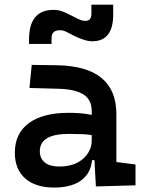

<svg xmlns="http://www.w3.org/2000/svg" viewBox="-20 -804 626 833"><path d="M396 4.9 387.7 -148.4 377.9 -198.7V-322.8Q377.9 -371.6 341.8 -394.3Q305.7 -417 234.4 -418.9L107.9 -422.4L117.7 -522.5L224.6 -521Q356.4 -519 420.7 -465.6Q484.9 -412.1 484.9 -309.6V-101.1L567.9 -90.3V0ZM215.8 9.8Q134.3 9.8 89.4 -29.8Q44.4 -69.3 44.4 -141.6Q44.4 -225.1 105.2 -269.8Q166 -314.5 277.8 -314.5Q322.8 -314.5 357.7 -309.1Q392.6 -303.7 421.9 -293.5L400.4 -213.4Q368.2 -220.7 338.6 -221.9Q309.1 -223.1 278.3 -223.1Q152.8 -223.1 152.8 -147.9Q152.8 -116.2 174.8 -98.9Q196.8 -81.5 236.8 -81.5Q283.7 -81.5 315.2 -98.1Q346.7 -114.7 362.3 -140.4Q377.9 -166 377.9 -192.9V-242.2L404.3 -109.4H363.3L379.9 -125Q379.9 -80.1 359.6 -50Q339.4 -20 302.7 -5.1Q266.1 9.8 215.8 9.8ZM106 -613.3V-632.8Q106 -761.2 212.4 -761.2Q232.9 -761.2 249.8 -754.9Q266.6 -748.5 286.1 -738.3Q307.6 -727.1 322.5 -720.2Q337.4 -713.4 350.1 -713.4Q376.5 -713.4 376.5 -744.1V-783.7H471.2V-742.2Q471.2 -683.6 448.7 -654.3Q426.3 -625 380.4 -625Q363.8 -625 343.8 -631.3Q323.7 -637.7 299.8 -649.4Q283.7 -657.7 269 -665.3Q254.4 -672.9 239.7 -672.9Q221.7 -672.9 212.6 -664.3Q203.6 -655.8 203.6 -636.7V-613.3Z"/></svg>

Font: Cascadia Mono Medium
Style: Regular
Weight: 500
Monospace: yes
Designer: Aaron Bell
Foundry: Saja Typeworks
Version: Version 2407.024